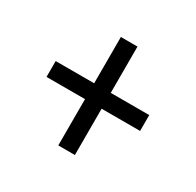

<svg xmlns="http://www.w3.org/2000/svg" viewBox="-104 -688 674 661"><g transform="rotate(30 233.0 -357.5)"><path d="M200 -142H266V-326H419V-389H266V-573H200V-389H47V-326H200Z"/></g></svg>

Font: Noto Serif Myanmar Condensed SemiBold
Style: Regular
Weight: 600
Width: 3
Designer: Ben Mitchell and the Monotype Design Team
Foundry: Monotype Imaging Inc.
Version: Version 2.106